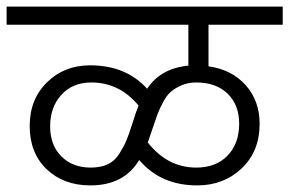

<svg xmlns="http://www.w3.org/2000/svg" viewBox="-40 -654 877 582"><path d="M685 -279C685 -239 673.3 -206.8 650 -182.5C626.7 -158.2 595 -146 555 -146C497 -146 448 -171.3 408 -222C411.3 -231.3 416.2 -245.5 422.5 -264.5C428.8 -283.5 433.8 -298 437.5 -308C441.2 -318 446.8 -330.2 454.5 -344.5C462.2 -358.8 470.2 -369.5 478.5 -376.5C486.8 -383.5 497.5 -389.8 510.5 -395.5C523.5 -401.2 538.3 -404 555 -404C595 -404 626.7 -392.7 650 -370C673.3 -347.3 685 -317 685 -279ZM235 -146C198.3 -146 168.7 -157.3 146 -180C123.3 -202.7 112 -233 112 -271C112 -309.7 123.3 -341.5 146 -366.5C168.7 -391.5 199 -404 237 -404C293.7 -404 341.3 -380.7 380 -334C375.3 -322.7 369.3 -305.3 362 -282C354.7 -258.7 348.5 -241 343.5 -229C338.5 -217 331.3 -203.5 322 -188.5C312.7 -173.5 300.8 -162.7 286.5 -156C272.2 -149.3 255 -146 235 -146ZM817 -579V-634H-20V-579H531V-455C475 -449.7 433.3 -426.3 406 -385C363.3 -432.3 305.7 -456 233 -456C181 -456 137.5 -438.8 102.5 -404.5C67.5 -370.2 50 -326 50 -272C50 -217.3 67.2 -173.7 101.5 -141C135.8 -108.3 180 -92 234 -92C302 -92 351.3 -117.7 382 -169C425.3 -117.7 484 -92 558 -92C611.3 -92 656.2 -109.2 692.5 -143.5C728.8 -177.8 747 -223 747 -279C747 -325 733 -363.8 705 -395.5C677 -427.2 639.3 -446.3 592 -453V-579Z"/></svg>

Font: Hind Light
Style: Regular
Weight: 300
Designer: Manushi Parikh, Satya Rajpurohit
Foundry: Indian Type Foundry
Version: Version 1.201;PS 1.0;hotconv 1.0.78;makeotf.lib2.5.61930; tt